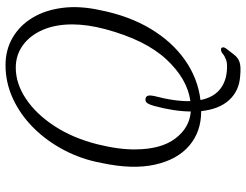

<svg xmlns="http://www.w3.org/2000/svg" viewBox="-120 -632 911 712"><g transform="rotate(-90 336.0 -275.5)"><path d="M451 -711Q508 -711 553.2 -684.5Q598.5 -658 627 -610.5Q655.5 -563 663.5 -498.8Q671.5 -434.5 654.5 -358.5Q633.5 -253 585.8 -173.2Q538 -93.5 470.2 -45.8Q402.5 2 321.5 12Q331 58 358.5 81.8Q386 105.5 427 109.5Q456 112.5 470.5 107Q485 101.5 492.8 94.8Q500.5 88 509 88Q515.5 88 516.8 94Q518 100 511.5 108.5L489 137.5Q477.5 152 461 157.2Q444.5 162.5 409 159Q355 155 321.2 118Q287.5 81 280.5 14.5H279Q204 14.5 152.2 -29.8Q100.5 -74 82 -156.8Q63.5 -239.5 88 -354Q101.5 -428.5 135.5 -493.2Q169.5 -558 218.2 -607Q267 -656 326.5 -683.5Q386 -711 451 -711ZM300 -161Q303.5 -174.5 309.2 -184Q315 -193.5 326 -192Q336 -190.5 337.8 -181.5Q339.5 -172.5 336.5 -160Q316 -82 317.5 -25.5Q399.5 -36.5 472 -114.2Q544.5 -192 584.5 -341.5Q602 -407.5 602 -463.5Q602 -527 581.2 -574Q560.5 -621 524.2 -647Q488 -673 441.5 -673Q382.5 -673 326 -635.2Q269.5 -597.5 225 -529.5Q180.5 -461.5 157.5 -370.5Q147.5 -330 142.8 -294.8Q138 -259.5 138.5 -229Q139 -134 179 -81.2Q219 -28.5 279 -24Q279.5 -86 300 -161Z"/></g></svg>

Font: Fraunces 144pt SuperSoft Light
Style: Italic
Weight: 300
Italic angle: -16°
Version: Version 1.000;[b76b70a41]